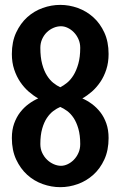

<svg xmlns="http://www.w3.org/2000/svg" viewBox="-20 -753 496 790"><path d="M228 17.1Q191.4 17.1 155.8 4.4Q120.1 -8.3 92 -33.7Q64 -59.1 46.4 -96.9Q28.8 -134.8 28.8 -185.1Q28.8 -218.8 38.3 -245.1Q47.9 -271.5 63.2 -291.3Q78.6 -311 97.9 -325.2Q117.2 -339.4 137.2 -348.1Q117.2 -359.4 97.9 -376.2Q78.6 -393.1 63.2 -415.8Q47.9 -438.5 38.3 -467.3Q28.8 -496.1 28.8 -530.8Q28.8 -581.1 46.4 -618.9Q64 -656.7 92 -682.1Q120.1 -707.5 155.8 -720.2Q191.4 -732.9 228 -732.9Q264.6 -732.9 300 -720.2Q335.4 -707.5 363.8 -682.1Q392.1 -656.7 409.4 -618.9Q426.8 -581.1 426.8 -530.8Q426.8 -496.1 417.5 -467.3Q408.2 -438.5 392.8 -415.8Q377.4 -393.1 358.2 -376.2Q338.9 -359.4 318.8 -348.1Q338.9 -339.4 358.2 -325.2Q377.4 -311 392.8 -291.3Q408.2 -271.5 417.5 -245.1Q426.8 -218.8 426.8 -185.1Q426.8 -134.8 409.4 -96.9Q392.1 -59.1 363.8 -33.7Q335.4 -8.3 300 4.4Q264.6 17.1 228 17.1ZM310.1 -556.2Q310.1 -575.7 302.7 -592Q295.4 -608.4 283.9 -620.1Q272.5 -631.8 258.5 -638.4Q244.6 -645 231 -645Q215.3 -645 200 -638.4Q184.6 -631.8 172.6 -620.1Q160.6 -608.4 153.3 -592Q146 -575.7 146 -556.2Q146 -517.1 153.6 -489.3Q161.1 -461.4 173.1 -442.4Q185.1 -423.3 199.5 -411.9Q213.9 -400.4 228 -394Q241.7 -400.9 256.1 -412.6Q270.5 -424.3 282.5 -443.6Q294.4 -462.9 302.2 -490.5Q310.1 -518.1 310.1 -556.2ZM146 -160.2Q146 -140.1 153.8 -123.8Q161.6 -107.4 173.8 -95.7Q186 -84 201.2 -77.4Q216.3 -70.8 231 -70.8Q244.6 -70.8 258.5 -77.4Q272.5 -84 283.9 -95.7Q295.4 -107.4 302.7 -123.8Q310.1 -140.1 310.1 -160.2Q310.1 -196.8 302.5 -223.1Q294.9 -249.5 283 -267.6Q271 -285.6 256.3 -296.4Q241.7 -307.1 228 -313Q213.9 -307.1 199.5 -296.4Q185.1 -285.6 173.1 -267.8Q161.1 -250 153.6 -223.6Q146 -197.3 146 -160.2Z"/></svg>

Font: Rum Raisin
Style: Regular
Weight: 400
Designer: Astigmatic (AOETI)
Foundry: Astigmatic (AOETI)
Version: Version 1.000